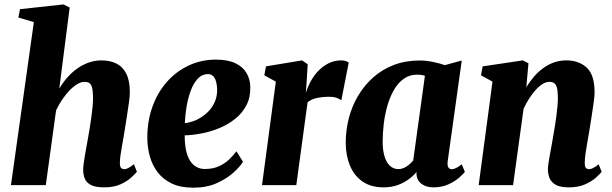

<svg xmlns="http://www.w3.org/2000/svg" viewBox="-20 -837 2766 868"><path d="M451.5 10Q411 10 390.2 -1.2Q369.5 -12.5 362.8 -30.8Q356 -49 356 -70Q356 -81 358.2 -97.2Q360.5 -113.5 363.8 -133.5Q367 -153.5 371 -174.8Q375 -196 378.5 -216Q382 -236.5 386 -260.2Q390 -284 393.2 -308.5Q396.5 -333 398.8 -356.5Q401 -380 400.5 -400.5Q400 -427 396 -441.5Q392 -456 383.8 -461.5Q375.5 -467 362 -467Q346.5 -467 329 -456.5Q311.5 -446 294.2 -428Q277 -410 261.2 -386.8Q245.5 -363.5 233.5 -338L187 0H29.5L133 -737L63 -758L70.5 -795.5L267 -817L295 -803L248 -436.5Q264 -463.5 284.5 -486.8Q305 -510 329.2 -527.2Q353.5 -544.5 381.2 -554.2Q409 -564 439 -564Q477 -564 506 -549.8Q535 -535.5 551 -503.8Q567 -472 567 -419Q567 -403.5 562.8 -372.8Q558.5 -342 553.2 -308Q548 -274 543.5 -247Q540.5 -228.5 537 -208.2Q533.5 -188 530 -168.2Q526.5 -148.5 524.2 -131Q522 -113.5 522 -100Q522 -82 528.2 -77Q534.5 -72 541 -72Q549.5 -72 559 -76.8Q568.5 -81.5 585.5 -94.5L599 -60.5Q593 -53 574.8 -35.8Q556.5 -18.5 525.8 -4.2Q495 10 451.5 10Z M1078.5 -105.5Q1065.5 -84 1035.5 -56.8Q1005.5 -29.5 960 -9Q914.5 11.5 853.5 11.5Q796.5 11.5 757 -7.2Q717.5 -26 693 -58Q668.5 -90 657.5 -129.8Q646.5 -169.5 646 -211Q645.5 -288.5 668.8 -353.5Q692 -418.5 734 -466.2Q776 -514 833 -540.8Q890 -567.5 956 -567.5Q1010 -567.5 1044 -551.2Q1078 -535 1094.2 -507.5Q1110.5 -480 1111.5 -446Q1113 -397.5 1094.2 -361.5Q1075.5 -325.5 1043.2 -299.8Q1011 -274 971.5 -257.8Q932 -241.5 891.2 -233.8Q850.5 -226 815 -225Q815 -187.5 820.8 -159.2Q826.5 -131 838.2 -112Q850 -93 867 -83Q884 -73 906 -73Q943.5 -73 970.8 -85.8Q998 -98.5 1017 -117.2Q1036 -136 1049 -153ZM921 -502Q893 -502 873.5 -480.8Q854 -459.5 841.8 -425.8Q829.5 -392 823.2 -353.5Q817 -315 815.5 -280.5Q832 -281.5 852.2 -288.5Q872.5 -295.5 892 -308.2Q911.5 -321 927.8 -339.5Q944 -358 953.2 -382Q962.5 -406 961.5 -435Q960 -468.5 949.8 -485.2Q939.5 -502 921 -502Z M1164.5 0 1227 -468 1175 -496.5 1182.5 -537 1345.5 -564 1371 -546.5 1365.5 -455.5 1362.5 -417Q1371.5 -445.5 1386.2 -472Q1401 -498.5 1421.5 -519Q1442 -539.5 1467.5 -551.8Q1493 -564 1522.5 -564Q1536 -564 1544.5 -560.5Q1553 -557 1556.5 -554L1523 -383Q1520 -387 1505.8 -393.2Q1491.5 -399.5 1468 -399.5Q1453 -399.5 1438.8 -398Q1424.5 -396.5 1411.8 -393.8Q1399 -391 1388.5 -386Q1378 -381 1370.5 -374.5L1319.5 0Z M2004 -108.5Q2001.5 -89 2006.8 -80.5Q2012 -72 2023 -72Q2030 -72 2040.5 -76.8Q2051 -81.5 2067.5 -94L2081.5 -60.5Q2075.5 -51 2056 -34Q2036.5 -17 2007 -3.5Q1977.5 10 1939.5 10Q1907 10 1886 -5.5Q1865 -21 1862.5 -50L1863.5 -59.5Q1848.5 -42 1826.8 -26Q1805 -10 1777 0Q1749 10 1714.5 10Q1656 10 1617.8 -17.2Q1579.5 -44.5 1561.2 -90.5Q1543 -136.5 1543 -191.5Q1543 -249 1557.2 -303.5Q1571.5 -358 1599.5 -405Q1627.5 -452 1668 -487.8Q1708.5 -523.5 1761 -543.5Q1813.5 -563.5 1876.5 -563.5Q1906 -563.5 1937.8 -557Q1969.5 -550.5 1991 -542.5L2067.5 -563.5ZM1901 -494.5Q1893 -497 1884.2 -498.2Q1875.5 -499.5 1866 -499.5Q1831.5 -499.5 1805.5 -481Q1779.5 -462.5 1761.2 -431Q1743 -399.5 1731.5 -359.8Q1720 -320 1715 -277.8Q1710 -235.5 1710 -195.5Q1710 -156.5 1718.8 -128.8Q1727.5 -101 1743.5 -86.8Q1759.5 -72.5 1781 -72.5Q1790.5 -72.5 1799.5 -75.5Q1808.5 -78.5 1817 -83.8Q1825.5 -89 1833.2 -96Q1841 -103 1848 -111.5Z M2359.5 -443Q2375.5 -469 2394.5 -491Q2413.5 -513 2436 -529.2Q2458.5 -545.5 2484.5 -554.8Q2510.5 -564 2540.5 -564Q2597 -564 2632.5 -531.2Q2668 -498.5 2668 -419Q2668 -403.5 2663.8 -372.8Q2659.5 -342 2654.2 -308Q2649 -274 2644.5 -247Q2640.5 -222 2635.5 -194.8Q2630.5 -167.5 2627 -142.8Q2623.5 -118 2623.5 -100Q2623.5 -82 2629.5 -77Q2635.5 -72 2642 -72Q2650.5 -72 2660.2 -76.8Q2670 -81.5 2686.5 -94L2700 -60.5Q2694 -52.5 2675.8 -35.5Q2657.5 -18.5 2626.5 -4.2Q2595.5 10 2552 10Q2511.5 10 2491.2 -2.2Q2471 -14.5 2464 -33Q2457 -51.5 2457 -70Q2457 -81 2459.2 -97.2Q2461.5 -113.5 2465.2 -133.5Q2469 -153.5 2472.8 -174.8Q2476.5 -196 2480 -216Q2483.5 -236.5 2487.5 -260.2Q2491.5 -284 2494.8 -308.5Q2498 -333 2500.2 -356.5Q2502.5 -380 2502 -400.5Q2501.5 -427 2497.5 -441.5Q2493.5 -456 2485 -461.5Q2476.5 -467 2463 -467Q2448.5 -467 2432.8 -457.2Q2417 -447.5 2401.8 -430.5Q2386.5 -413.5 2372.5 -391.8Q2358.5 -370 2347 -345.5L2299.5 0H2144L2206.5 -468L2154.5 -496.5L2162 -537L2344 -564L2369 -551Z"/></svg>

Font: Merriweather 28pt Black
Style: Italic
Weight: 900
Italic angle: -7.8°
Version: Version 2.101